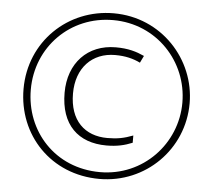

<svg xmlns="http://www.w3.org/2000/svg" viewBox="-52 -779 936 843"><g transform="rotate(5 416.0 -357.0)"><path d="M416 8C619 8 782 -154 782 -357C782 -551 627 -722 416 -722C214 -722 50 -566 50 -357C50 -154 202 8 416 8ZM416 -22C217 -22 82 -174 82 -357C82 -545 227 -692 416 -692C608 -692 750 -538 750 -357C750 -176 606 -22 416 -22ZM434 -141C480 -141 514 -149 548 -163V-195C509 -180 479 -174 435 -174C336 -174 268 -236 268 -356C268 -469 337 -540 438 -540C484 -540 518 -531 549 -516L564 -547C529 -563 493 -574 438 -574C314 -574 231 -487 231 -356C231 -215 309 -141 434 -141Z"/></g></svg>

Font: Noto Sans Gurmukhi ExtraLight
Style: Regular
Weight: 200
Designer: Jelle Bosma - Monotype Design Team
Foundry: Monotype Imaging Inc.
Version: Version 2.004